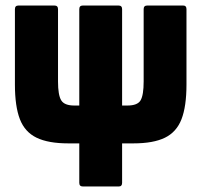

<svg xmlns="http://www.w3.org/2000/svg" viewBox="-20 -675 730 695"><path d="M227 -156Q155 -156 112.5 -176.5Q70 -197 52 -243.5Q34 -290 34 -369V-642Q34 -655 47 -655H177Q190 -655 190 -642V-380Q190 -331 201.5 -312Q213 -293 249 -293H441Q478 -293 489 -312Q500 -331 500 -380V-642Q500 -655 513 -655H643Q655 -655 655 -642V-369Q655 -290 637 -243.5Q619 -197 577 -176.5Q535 -156 463 -156ZM280 0Q267 0 267 -13V-642Q267 -655 280 -655H409Q422 -655 422 -642V-13Q422 0 410 0Z"/></svg>

Font: Sofia Sans Condensed Black
Style: Regular
Weight: 900
Designer: Botio Nikoltchev, Ani Petrova
Foundry: lettersoup
Version: Version 4.101